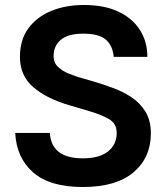

<svg xmlns="http://www.w3.org/2000/svg" viewBox="-20 -737 656 770"><path d="M436 -509Q432 -554 404.5 -578Q377 -602 314 -602Q253 -602 224 -577.5Q195 -553 195 -512Q195 -485 213.5 -468Q232 -451 257.5 -441Q283 -431 304 -425L366 -407Q395 -398 432.5 -384.5Q470 -371 505 -348.5Q540 -326 562.5 -290.5Q585 -255 585 -202Q585 -105 515.5 -46Q446 13 312 13Q180 13 113 -45.5Q46 -104 41 -204H180Q186 -102 312 -102Q378 -102 413 -129.5Q448 -157 448 -204Q448 -242 416 -260Q384 -278 336 -292L258 -315Q168 -341 114 -387Q60 -433 60 -509Q60 -577 93.5 -623Q127 -669 185 -693Q243 -717 317 -717Q398 -717 454.5 -690.5Q511 -664 541 -617Q571 -570 571 -509Z"/></svg>

Font: 42dot Sans ExtraBold
Style: Regular
Weight: 800
Designer: 42dot
Version: Version 1.000